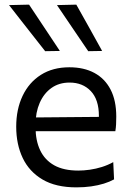

<svg xmlns="http://www.w3.org/2000/svg" viewBox="-20 -798 568 829"><path d="M310 11Q221 11 163.5 -23Q106 -57 78 -116Q50 -175 50 -251Q50 -326 77.5 -384Q105 -442 156.5 -474.8Q208 -507.5 279.5 -507.5Q342.5 -507.5 387.8 -483Q433 -458.5 457.5 -411.2Q482 -364 482 -294.5Q482 -276 481.2 -261.2Q480.5 -246.5 478 -231.5L405.5 -268Q406.5 -276 406.8 -283.2Q407 -290.5 407 -297.5Q407 -368 372 -404.8Q337 -441.5 280.5 -441.5Q235 -441.5 202.2 -418.2Q169.5 -395 151.5 -354Q133.5 -313 133.5 -260.5V-249Q133.5 -191 153.5 -149Q173.5 -107 214.2 -84.2Q255 -61.5 318 -61.5Q341.5 -61.5 367.8 -65.2Q394 -69 419.8 -77Q445.5 -85 469 -98L472.5 -23.5Q453.5 -13 428.5 -5.2Q403.5 2.5 373.5 6.8Q343.5 11 310 11ZM84.5 -231.5V-290.5L427.5 -293.5L478 -274.5V-231.5ZM175 -577Q149.5 -609.5 123.5 -642.5Q97.5 -675.5 71.5 -708.8Q45.5 -742 19 -776L105.5 -778Q138 -729 171.5 -678.8Q205 -628.5 238.5 -578ZM361 -577Q339 -609.5 316.5 -642.5Q294 -675.5 271.5 -708.8Q249 -742 226 -776L309.5 -778Q337 -729 365 -679Q393 -629 421 -578Z"/></svg>

Font: Commissioner Thin
Style: Regular
Weight: 400
Version: Version 1.000